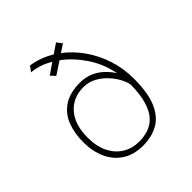

<svg xmlns="http://www.w3.org/2000/svg" viewBox="-207 -952 1124 1124"><g transform="rotate(-45 355.0 -390.0)"><path d="M148 -251Q148 -179.5 173.5 -128.2Q199 -77 243.5 -49.5Q288 -22 345.5 -22Q386 -22 422 -34Q458 -46 485.5 -76Q513 -106 529 -159Q545 -212 546 -293.5Q542.5 -317 526 -348.5Q509.5 -380 482 -410Q454.5 -440 418.2 -459.5Q382 -479 339.5 -479Q253 -479 200.5 -419.5Q148 -360 148 -251ZM207.5 -789.5Q282.5 -779 352 -737L411.5 -777.5L436.5 -745L387.5 -713Q445.5 -669 489.8 -606Q534 -543 559 -466.5Q584 -390 584 -305Q584 -185 553.2 -116Q522.5 -47 468.8 -18Q415 11 345.5 11Q269 11 216.8 -23Q164.5 -57 137.8 -116.2Q111 -175.5 111 -251Q111 -327.5 134.5 -386.2Q158 -445 209.5 -478.5Q261 -512 343.5 -512Q391 -512 428 -495.2Q465 -478.5 492 -452Q519 -425.5 537 -397Q518 -492.5 467 -567.2Q416 -642 352 -689L274 -637.5L247.5 -665.5L316 -712.5Q249 -752 184.5 -756.5Z"/></g></svg>

Font: League Mono Thin
Style: Regular
Weight: 100
Width: 6
Designer: Tyler Finck
Foundry: The League of Moveable Type / Tyler Finck
Version: Version 2.300;RELEASE